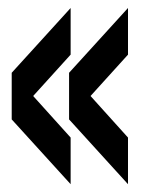

<svg xmlns="http://www.w3.org/2000/svg" viewBox="-20 -560 393 492"><path d="M161 -88 10 -254V-373.5L161 -539.5V-420L65 -314L161 -207.5ZM308 -88 157 -254V-373.5L308 -539.5V-420L212 -314L308 -207.5Z"/></svg>

Font: Big Shoulders Stencil Display ExtraBold
Style: Regular
Weight: 800
Designer: Patric King
Foundry: XO Type Co
Version: Version 1.000